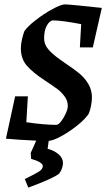

<svg xmlns="http://www.w3.org/2000/svg" viewBox="-20 -633 484 875"><path d="M344 -417 350 -523Q260 -540 222 -540Q207 -540 194 -517.5Q181 -495 181 -458Q181 -431 199.5 -409Q218 -387 253 -362L280 -343Q319 -317 342.5 -297.5Q366 -278 382.5 -250.5Q399 -223 399 -188Q399 -171 394.5 -149Q390 -127 384 -114Q368 -90 332.5 -61.5Q297 -33 259.5 -12.5Q222 8 202 9L197 45Q227 53 247 70Q267 87 267 111Q267 122 262 135.5Q257 149 249 159Q220 181 109 222L93 183Q138 161 156.5 149.5Q175 138 175 124Q175 106 122 91L120 64L145 8Q60 4 7 -1L49 -194H107L100 -76Q181 -64 237 -64Q246 -64 258.5 -80Q271 -96 280 -116.5Q289 -137 289 -149Q289 -174 274.5 -193.5Q260 -213 243 -226Q226 -239 182 -268Q130 -302 102.5 -333.5Q75 -365 75 -413Q75 -431 80 -453Q85 -475 91 -491Q105 -512 143 -541.5Q181 -571 220 -592Q259 -613 276 -613Q295 -613 444 -597L403 -417Z"/></svg>

Font: Grenze Medium
Style: Italic
Weight: 500
Italic angle: -10°
Designer: Renata Polastri
Foundry: Omnibus-Type
Version: Version 1.002; ttfautohint (v1.8)